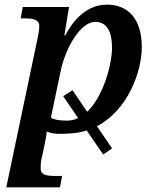

<svg xmlns="http://www.w3.org/2000/svg" viewBox="-20 -566 642 826"><path d="M247 191H217C174 191 155 184 155 159C155 132 157 120 162 103L174 45C180 18 181 -4 181 0C209 11 236 11 267 9C298 8 327 4 353 -5L424 99L462 72L397 -23C531 -93 590 -259 590 -363C590 -484 532 -546 440 -546C346 -546 289 -468 261 -414H257L277 -536H78L69 -487H87C130 -487 149 -478 149 -454C149 -432 144 -416 141 -398L7 240H238ZM199 -60 240 -256C261 -360 326 -472 390 -472C449 -472 462 -413 462 -361C462 -292 426 -153 355 -85L292 -178L252 -152L316 -58C302 -51 286 -47 269 -47C231 -47 207 -53 199 -60Z"/></svg>

Font: Noto Serif Semi
Style: Italic
Weight: 600
Italic angle: -12°
Designer: Monotype Design Team
Foundry: Monotype Imaging Inc.
Version: Version 1.901